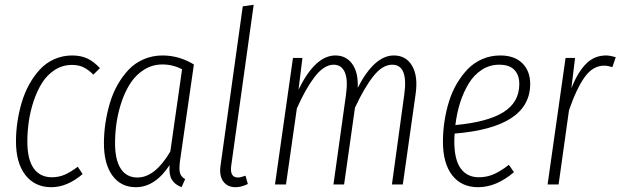

<svg xmlns="http://www.w3.org/2000/svg" viewBox="-20 -761 2560 792"><path d="M277.8 -532.2Q313.5 -532.2 340.1 -519.8Q366.7 -507.3 392.1 -480L365.2 -453.1Q345.2 -473.1 325 -483.2Q304.7 -493.2 276.9 -493.2Q238.3 -493.2 206.5 -472.9Q174.8 -452.6 154.1 -419.9Q133.3 -387.2 119.1 -345Q105 -302.7 98.9 -260.5Q92.8 -218.3 92.8 -176.8Q92.8 -103 119.1 -66.4Q145.5 -29.8 193.8 -29.8Q223.1 -29.8 247.8 -40.8Q272.5 -51.8 300.8 -73.2L320.8 -43Q257.3 11.2 191.9 11.2Q124 11.2 85 -38.6Q45.9 -88.4 45.9 -178.2Q45.9 -217.3 51.8 -257.3Q57.6 -297.4 69.3 -337.4Q81.1 -377.4 100.3 -412.4Q119.6 -447.3 144.3 -474.1Q168.9 -501 203.4 -516.6Q237.8 -532.2 277.8 -532.2Z M650.9 -532.2Q718.3 -532.2 779.8 -495.1L724.6 -111.8Q718.3 -72.8 721.2 -53Q724.1 -33.2 743.7 -22L729 11.2Q701.2 0.5 688.7 -20.3Q676.3 -41 679.7 -80.1Q619.6 11.2 540.5 11.2Q478.5 11.2 443.6 -36.9Q408.7 -85 408.7 -169.9Q408.7 -210.9 414.8 -252.2Q420.9 -293.5 432.9 -334.5Q444.8 -375.5 464.8 -410.9Q484.9 -446.3 510.7 -473.6Q536.6 -501 572.8 -516.6Q608.9 -532.2 650.9 -532.2ZM649.9 -495.1Q609.9 -495.1 576.4 -474.9Q543 -454.6 520.8 -421.9Q498.5 -389.2 483.4 -346.2Q468.3 -303.2 461.4 -258.8Q454.6 -214.4 454.6 -169.9Q454.6 -101.1 478.3 -64.9Q502 -28.8 546.9 -28.8Q619.6 -28.8 682.6 -136.2L731 -475.1Q693.4 -495.1 649.9 -495.1Z M1026.4 -741.2 933.6 -76.2Q927.7 -28.8 961.4 -28.8Q971.7 -28.8 992.7 -36.1L1002.4 -2Q975.1 11.2 951.7 11.2Q918.9 11.2 901.4 -12Q883.8 -35.2 889.6 -77.1L981.4 -734.9Z M1604.5 -532.2Q1655.3 -532.2 1680.2 -489Q1705.1 -445.8 1694.3 -372.1L1641.6 0H1596.7L1647.5 -370.1Q1665 -494.1 1597.7 -494.1Q1558.1 -494.1 1520.8 -447.5Q1483.4 -400.9 1444.3 -316.9L1399.4 0H1355.5L1407.2 -370.1Q1416 -432.1 1402.3 -463.1Q1388.7 -494.1 1356.4 -494.1Q1335.9 -494.1 1315.7 -480.7Q1295.4 -467.3 1276.4 -441.9Q1257.3 -416.5 1240 -385.5Q1222.7 -354.5 1204.6 -314L1159.7 0H1114.3L1188.5 -522H1227.5L1211.4 -391.1Q1280.3 -532.2 1363.3 -532.2Q1408.2 -532.2 1433.3 -496.8Q1458.5 -461.4 1455.6 -398.9Q1524.4 -532.2 1604.5 -532.2Z M2167 -415Q2167 -235.4 1855.5 -210Q1854 -193.4 1854 -178.2Q1854 -102.1 1880.6 -65.9Q1907.2 -29.8 1955.1 -29.8Q1988.3 -29.8 2017.1 -42.5Q2045.9 -55.2 2079.1 -81.1L2100.1 -50.8Q2027.3 11.2 1952.1 11.2Q1883.8 11.2 1845.5 -37.8Q1807.1 -86.9 1807.1 -176.8Q1807.1 -218.8 1813.5 -260.7Q1819.8 -302.7 1832.3 -342.8Q1844.7 -382.8 1865 -417Q1885.3 -451.2 1910.6 -477.1Q1936 -502.9 1970.2 -517.6Q2004.4 -532.2 2043.5 -532.2Q2102.5 -532.2 2134.8 -500Q2167 -467.8 2167 -415ZM2039.1 -494.1Q2000 -494.1 1967.5 -473.1Q1935.1 -452.1 1913.3 -416.3Q1891.6 -380.4 1877.9 -337.2Q1864.3 -293.9 1858.4 -245.1Q1990.7 -257.3 2056.4 -298.1Q2122.1 -338.9 2122.1 -414.1Q2122.1 -451.7 2101.6 -472.9Q2081.1 -494.1 2039.1 -494.1Z M2480 -532.2Q2495.6 -532.2 2520 -524.9L2505.9 -483.9Q2486.8 -490.2 2472.2 -490.2Q2426.3 -490.2 2392.6 -444.1Q2358.9 -397.9 2327.1 -306.2L2284.2 0H2238.8L2313 -522H2352.1L2336.9 -397Q2363.3 -463.4 2397.5 -497.8Q2431.6 -532.2 2480 -532.2Z"/></svg>

Font: Fira Sans Compressed ExtraLight
Style: Italic
Weight: 250
Width: 3
Italic angle: -8°
Designer: Carrois Corporate & Edenspiekermann AG
Foundry: Carrois Corporate GbR & Edenspiekermann AG
Version: Version 4.203;PS 004.203;hotconv 1.0.88;makeotf.lib2.5.64775